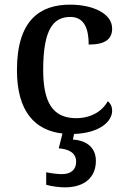

<svg xmlns="http://www.w3.org/2000/svg" viewBox="-20 -567 542 827"><path d="M259 240C344 240 393 197 393 126C393 73 359 39 294 34L299 10C410 6 463 -44 463 -90C463 -108 456 -122 444 -131C421 -88 372 -58 308 -58C207 -58 166 -126 166 -266C166 -443 211 -494 283 -494C345 -494 362 -440 362 -375C434 -375 463 -399 463 -444C463 -510 378 -547 282 -547C152 -547 53 -480 53 -265C53 -85 132 -5 249 8L233 72C276 75 308 91 308 130C308 164 285 183 247 183C229 183 203 180 179 175V229C203 236 238 240 259 240Z"/></svg>

Font: Noto Serif Gurmukhi Medium
Style: Regular
Weight: 500
Designer: Vaibhav Singh and the Monotype Design Team
Foundry: Monotype Imaging Inc.
Version: Version 2.004